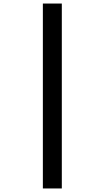

<svg xmlns="http://www.w3.org/2000/svg" viewBox="-20 -820 591 1084"><path d="M222 244H329V-800H222Z"/></svg>

Font: Noto Sans Tamil ExtraCondensed
Style: Bold
Weight: 700
Width: 2
Designer: Jelle Bosma - Monotype Design Team
Foundry: Monotype Imaging Inc.
Version: Version 2.004